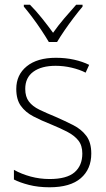

<svg xmlns="http://www.w3.org/2000/svg" viewBox="-20 -784 449 814"><path d="M367 -133Q367 -67 322.5 -28.5Q278 10 190 10Q142 10 103 0Q64 -10 39 -23V-64Q71 -46 110 -35.5Q149 -25 190 -25Q263 -25 296 -53.5Q329 -82 329 -133Q329 -167 312.5 -188Q296 -209 266.5 -224.5Q237 -240 198 -256Q155 -273 121.5 -290.5Q88 -308 68.5 -335Q49 -362 49 -407Q49 -467 93.5 -503Q138 -539 217 -539Q258 -539 294 -531Q330 -523 358 -509L343 -476Q318 -489 284 -497Q250 -505 216 -505Q156 -505 121.5 -480Q87 -455 87 -407Q87 -374 102.5 -353.5Q118 -333 147 -319Q176 -305 215 -289Q256 -271 290.5 -253.5Q325 -236 346 -208Q367 -180 367 -133ZM187 -606Q174 -628 155.5 -656Q137 -684 117 -710.5Q97 -737 81 -756V-764H107Q132 -739 158 -706.5Q184 -674 205 -645Q226 -675 251.5 -705Q277 -735 303 -764H330V-756Q313 -736 292.5 -709Q272 -682 253.5 -655Q235 -628 222 -606Z"/></svg>

Font: Noto Sans Arabic SemCond ExtLt
Style: Regular
Weight: 200
Width: 4
Designer: Monotype Design Team, Nadine Chahine, Nizar Qandah and Khaled Hosny
Foundry: Monotype Imaging Inc.
Version: Version 2.012; ttfautohint (v1.8.4.7-5d5b)